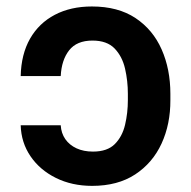

<svg xmlns="http://www.w3.org/2000/svg" viewBox="-20 -573 600 602"><path d="M44.9 -180.2H170.4Q171.9 -155.3 184.8 -136.7Q197.8 -118.2 220 -107.9Q242.2 -97.7 271.5 -97.7Q316.4 -97.7 339.8 -121.1Q363.3 -144.5 372.1 -181.6Q380.9 -218.8 380.9 -259.3V-278.8Q380.9 -319.3 372.1 -357.7Q363.3 -396 339.4 -420.9Q315.4 -445.8 270 -445.8Q220.7 -445.8 196.8 -415.3Q172.9 -384.8 170.4 -334.5H44.9Q46.4 -402.8 74.2 -451.7Q102.1 -500.5 151.9 -526.6Q201.7 -552.7 268.1 -552.7Q350.1 -552.7 404.8 -516.4Q459.5 -480 486.8 -418Q514.2 -356 514.2 -278.8V-259.3Q514.6 -184.1 486.6 -123Q458.5 -62 403.8 -26.1Q349.1 9.8 269 9.8Q205.6 9.8 155.3 -15.1Q105 -40 75.7 -83Q46.4 -126 44.9 -180.2Z"/></svg>

Font: V-Inter
Style: SemiBold-600
Weight: 600
Designer: Rasmus Andersson
Foundry: rsms
Version: Version 4.000;git-4146feb